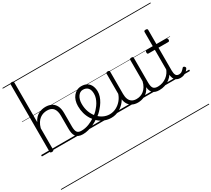

<svg xmlns="http://www.w3.org/2000/svg" viewBox="-255 -1467 2664 2419"><g transform="rotate(-30 1077.0 -257.5)"><path d="M589 17Q553 17 528.5 6.5Q504 -4 489.5 -24Q475 -44 469.5 -72.5Q464 -101 464 -137V-326Q464 -393 435.5 -431Q407 -469 343 -469Q315 -469 288.5 -461Q262 -453 238.5 -435.5Q215 -418 196 -388.5Q177 -359 165 -315V-4Q165 6 158.5 10.5Q152 15 138 15Q125 15 119 10.5Q113 6 113 -4V-982Q113 -992 119 -996.5Q125 -1001 138 -1001Q152 -1001 158.5 -996.5Q165 -992 165 -982V-404Q181 -437 202.5 -459.5Q224 -482 248.5 -495Q273 -508 299 -513.5Q325 -519 350 -519Q398 -519 435.5 -500Q473 -481 494.5 -440.5Q516 -400 516 -334V-137Q516 -82 532 -56.5Q548 -31 595 -31Q606 -31 611.5 -23.5Q617 -16 616.5 -7Q616 2 609 9.5Q602 17 589 17ZM0 476H651V486H0ZM0 -20H651V0H0ZM0 -505H651V-500H0ZM0 -996H651V-986H0Z M589 17Q576 17 570.5 9.5Q565 2 566.5 -7Q568 -16 575.5 -23.5Q583 -31 595 -31Q651 -31 705 -52Q759 -73 803 -105Q811 -110 817.5 -107Q824 -104 828.5 -96.5Q833 -89 833 -80.5Q833 -72 826 -67Q792 -43 752 -24Q712 -5 670.5 6Q629 17 589 17ZM651 476V486ZM651 -20V0ZM651 -505V-500ZM651 -996V-986Z M806 -106Q829 -122 849.5 -140.5Q870 -159 887 -180Q911 -207 928 -236.5Q945 -266 954.5 -295.5Q964 -325 964 -355Q964 -414 938 -442Q912 -470 866 -470Q856 -470 850.5 -477.5Q845 -485 846 -494.5Q847 -504 853 -511.5Q859 -519 870 -519Q923 -519 956 -496.5Q989 -474 1004 -437Q1019 -400 1019 -358Q1019 -324 1007.5 -288.5Q996 -253 975 -218.5Q954 -184 925 -152Q906 -129 882.5 -108Q859 -87 834 -69ZM651 476H1095V486H651ZM651 -20H1095V0H651ZM651 -505H1095V-500H651ZM651 -996H1095V-986H651Z M1004 17Q954 17 909 0Q864 -17 828 -48Q792 -79 765 -121.5Q738 -164 724 -214.5Q710 -265 710 -321Q710 -364 721.5 -400.5Q733 -437 755 -463.5Q777 -490 806 -504.5Q835 -519 870 -519Q881 -519 886 -511.5Q891 -504 890 -494.5Q889 -485 883 -477.5Q877 -470 866 -470Q844 -470 826 -459.5Q808 -449 794.5 -429.5Q781 -410 773 -383Q765 -356 765 -323Q765 -257 785 -203.5Q805 -150 839.5 -111.5Q874 -73 917.5 -52.5Q961 -32 1007 -32Q1059 -32 1104.5 -56Q1150 -80 1183.5 -121.5Q1217 -163 1231 -216Q1233 -225 1242 -225.5Q1251 -226 1258 -220.5Q1265 -215 1262 -203Q1248 -139 1210 -89.5Q1172 -40 1118.5 -11.5Q1065 17 1004 17ZM1095 476V486ZM1095 -20V0ZM1095 -505V-500ZM1095 -996V-986Z M1390 18Q1342 18 1305 -1.5Q1268 -21 1247.5 -61.5Q1227 -102 1227 -166V-496Q1227 -505 1233 -509.5Q1239 -514 1252 -514Q1266 -514 1272.5 -509.5Q1279 -505 1279 -496V-171Q1279 -127 1291.5 -95.5Q1304 -64 1330 -47Q1356 -30 1397 -30Q1426 -30 1453 -39Q1480 -48 1503 -66.5Q1526 -85 1544 -115Q1562 -145 1572 -186V-496Q1572 -506 1578.5 -510.5Q1585 -515 1599 -515Q1612 -515 1618 -510.5Q1624 -506 1624 -496V-137Q1624 -78 1642.5 -54.5Q1661 -31 1708 -31Q1718 -31 1722.5 -23.5Q1727 -16 1726.5 -7Q1726 2 1720 9.5Q1714 17 1702 17Q1672 17 1650 10.5Q1628 4 1612.5 -9Q1597 -22 1588 -41.5Q1579 -61 1575 -87L1574 -100Q1559 -66 1537.5 -43Q1516 -20 1491.5 -7Q1467 6 1441 12Q1415 18 1390 18ZM1095 476H1766V486H1095ZM1095 -20H1766V0H1095ZM1095 -505H1766V-500H1095ZM1095 -996H1766V-986H1095Z M1701 17Q1690 17 1684.5 9.5Q1679 2 1679.5 -7Q1680 -16 1687 -23.5Q1694 -31 1707 -31Q1744 -31 1776.5 -42.5Q1809 -54 1835.5 -74Q1862 -94 1881 -121.5Q1900 -149 1910 -182Q1913 -193 1922.5 -192Q1932 -191 1938.5 -184Q1945 -177 1942 -167Q1930 -125 1908 -91.5Q1886 -58 1854.5 -33.5Q1823 -9 1784 4Q1745 17 1701 17ZM1766 476V486ZM1766 -20V0ZM1766 -505V-500ZM1766 -996V-986Z M2010 17Q1974 17 1950.5 2.5Q1927 -12 1915.5 -40Q1904 -68 1904 -107V-452H1813Q1802 -452 1798 -458Q1794 -464 1794 -476Q1794 -489 1798 -494.5Q1802 -500 1813 -500H1904V-711Q1904 -721 1910.5 -725.5Q1917 -730 1930 -730Q1943 -730 1950 -725.5Q1957 -721 1957 -711V-500H2098Q2109 -500 2113.5 -494.5Q2118 -489 2118 -476Q2118 -464 2113.5 -458Q2109 -452 2098 -452H1957V-119Q1957 -78 1969 -54.5Q1981 -31 2016 -31Q2041 -31 2058.5 -45Q2076 -59 2093 -79Q2100 -88 2107.5 -86.5Q2115 -85 2123 -79Q2130 -72 2132 -64.5Q2134 -57 2129 -50Q2115 -29 2097 -14Q2079 1 2057 9Q2035 17 2010 17ZM1766 476H2154V486H1766ZM1766 -20H2154V0H1766ZM1766 -505H2154V-500H1766ZM1766 -996H2154V-986H1766Z"/></g></svg>

Font: Playwrite PL Guides
Style: Regular
Weight: 400
Designer: Veronika Burian, José Scaglione
Foundry: TypeTogether
Version: Version 1.003